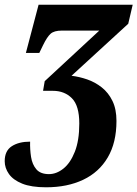

<svg xmlns="http://www.w3.org/2000/svg" viewBox="-53 -556 584 816"><path d="M143 240Q80 240 41.5 224.5Q3 209 -15 183.5Q-33 158 -33 129Q-33 85 -3 65.5Q27 46 75 46Q74 79 79 111Q84 143 101.5 163.5Q119 184 155 184Q187 184 216.5 160.5Q246 137 265 89Q284 41 284 -31Q284 -107 252.5 -138.5Q221 -170 172 -170H130L137 -211L369 -426H210Q177 -426 162 -412.5Q147 -399 130 -364L114 -331H57L111 -536H511L492 -455L251 -234Q284 -230 317.5 -218.5Q351 -207 379.5 -184.5Q408 -162 425 -127Q442 -92 442 -42Q442 50 405 113Q368 176 300.5 208Q233 240 143 240Z"/></svg>

Font: Noto Serif Condensed ExtraBold
Style: Italic
Weight: 800
Width: 3
Italic angle: -12°
Designer: Monotype Design Team
Foundry: Monotype Imaging Inc.
Version: Version 2.014; ttfautohint (v1.8.4.7-5d5b)